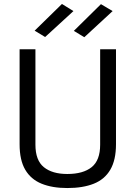

<svg xmlns="http://www.w3.org/2000/svg" viewBox="-20 -940 685 970"><path d="M320 10Q244 10 190 -12Q136 -34 107.5 -82.5Q79 -131 79 -211V-691H159V-209Q159 -130 201.5 -95.5Q244 -61 320 -61Q400 -61 443 -95.5Q486 -130 486 -209V-691H566V-211Q566 -132 537.5 -83Q509 -34 454 -12Q399 10 320 10ZM406 -752 353 -784 490 -919 549 -884ZM208 -753 155 -785 293 -920 351 -884Z"/></svg>

Font: Cairo
Style: Regular
Weight: 400
Designer: Mohamed Gaber, Accademia di Belle Arti di Urbino
Foundry: Kief Type Foundry, Accademia di Belle Arti di Urbino
Version: Version 3.120